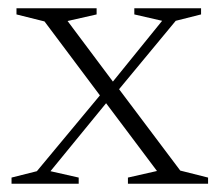

<svg xmlns="http://www.w3.org/2000/svg" viewBox="-20 -446 531 466"><path d="M417.5 -32 485 -15V0H290.5V-15L361 -31L237.5 -195.5L102.5 -30.5L171 -15V0H8V-15L69.5 -30.5L222.5 -214.5L88 -394L20 -411V-426H214.5V-411L144 -395L254 -248L373.5 -395.5L306 -411V-426H468V-411L406.5 -395.5L269 -229.5Z"/></svg>

Font: Newsreader Text Light
Style: Regular
Weight: 300
Designer: Hugues Gentile
Foundry: Production Type
Version: Version 1.001